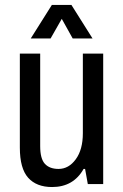

<svg xmlns="http://www.w3.org/2000/svg" viewBox="-20 -742 496 774"><path d="M273 -587 229 -666 184 -587H104L189 -722H268L353 -587ZM334 0 323 -61H317Q276 12 190 12Q127 12 93.5 -25.5Q60 -63 60 -147V-526H142V-153Q142 -102 161 -81.5Q180 -61 216 -61Q257 -61 285.5 -100Q314 -139 314 -205V-526H396V0Z"/></svg>

Font: Archivo Narrow
Style: Regular
Weight: 400
Designer: Hector Gatti
Foundry: Omnibus-Type
Version: Version 1.003